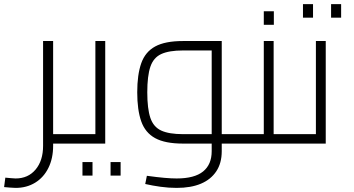

<svg xmlns="http://www.w3.org/2000/svg" viewBox="-76 -700 1724 936"><path d="M163 0V-46H286V0ZM0 216Q-13 216 -27.5 214.5Q-42 213 -56 212L-50 166Q-36 167 -23 168.5Q-10 170 0 170Q61 170 97.5 126.5Q134 83 134 11V-500H183V11Q183 72 160 118.5Q137 165 95.5 190.5Q54 216 0 216ZM286 0V-46Q292 -46 296 -44Q300 -42 302 -39Q304 -36 305 -32Q306 -28 306 -23Q306 -18 305 -13.5Q304 -9 302 -6Q300 -3 296 -1.5Q292 0 286 0Z M286 0V-46H410L389 -27V-500H437V0ZM286 0Q279 0 275 -1.5Q271 -3 269 -6Q267 -9 266.5 -13.5Q266 -18 266 -23Q266 -30 267.5 -34.5Q269 -39 273 -42.5Q277 -46 286 -46ZM326 156V90H375V156ZM463 156V90H512V156Z M1005 0V-46H1107V0ZM785 216Q746 216 706.5 210.5Q667 205 632 197L640 157Q691 164 725.5 167Q760 170 785 170Q872 170 914 136Q956 102 956 37V-472L979 -454H816Q748 -454 710 -436.5Q672 -419 657 -374.5Q642 -330 642 -250Q642 -170 657 -125.5Q672 -81 710 -63.5Q748 -46 816 -46H956V0H816Q729 0 680.5 -26.5Q632 -53 612.5 -108.5Q593 -164 593 -250Q593 -336 612.5 -391.5Q632 -447 680.5 -473.5Q729 -500 816 -500H1005V37Q1005 95 978.5 135Q952 175 903.5 195.5Q855 216 785 216ZM1107 0V-46Q1114 -46 1118 -44Q1122 -42 1124 -39Q1126 -36 1126.5 -32Q1127 -28 1127 -23Q1127 -18 1126.5 -13.5Q1126 -9 1124 -6Q1122 -3 1118 -1.5Q1114 0 1107 0Z M1258 0V-46H1361V0ZM1107 0V-46H1231L1210 -27V-500H1258V0ZM1107 0Q1100 0 1096 -1.5Q1092 -3 1090 -6Q1088 -9 1087.5 -13.5Q1087 -18 1087 -23Q1087 -30 1088.5 -34.5Q1090 -39 1094 -42.5Q1098 -46 1107 -46ZM1361 0V-46Q1367 -46 1371 -44Q1375 -42 1377 -39Q1379 -36 1380 -32Q1381 -28 1381 -23Q1381 -18 1380 -13.5Q1379 -9 1377 -6Q1375 -3 1371 -1.5Q1367 0 1361 0ZM1210 -579V-645H1259V-579Z M1361 0V-46H1485L1464 -27V-500H1512V0ZM1361 0Q1354 0 1350 -1.5Q1346 -3 1344 -6Q1342 -9 1341.5 -13.5Q1341 -18 1341 -23Q1341 -30 1342.5 -34.5Q1344 -39 1348 -42.5Q1352 -46 1361 -46ZM1401 -614V-680H1450V-614ZM1538 -614V-680H1587V-614Z"/></svg>

Font: Cairo Play Light
Style: Regular
Weight: 300
Version: Version 3.119